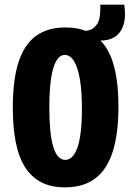

<svg xmlns="http://www.w3.org/2000/svg" viewBox="-20 -791 557 825"><path d="M407 -617 319 -623 321 -656Q364 -656 383.5 -672Q403 -688 407.5 -714Q412 -740 411 -771H514Q522 -718 510 -682.5Q498 -647 471 -631Q444 -615 407 -617ZM259 14Q200 14 158 -7.5Q116 -29 88.5 -71.5Q61 -114 48 -178.5Q35 -243 35 -329Q35 -449 60 -525Q85 -601 135 -637Q185 -673 260 -673Q318 -673 361 -653Q404 -633 432.5 -591.5Q461 -550 475 -485.5Q489 -421 489 -333Q489 -245 475 -179.5Q461 -114 432.5 -71Q404 -28 361 -7Q318 14 259 14ZM260 -104Q283 -104 299.5 -129Q316 -154 324 -203Q332 -252 332 -323Q332 -398 323.5 -449Q315 -500 298.5 -527.5Q282 -555 258 -555Q237 -555 222 -529.5Q207 -504 199.5 -454Q192 -404 192 -331Q192 -275 196 -232.5Q200 -190 208.5 -161.5Q217 -133 230 -118.5Q243 -104 260 -104Z"/></svg>

Font: Bricolage Grotesque 24pt Condensed ExtraBold
Style: Regular
Weight: 800
Width: 3
Designer: Mathieu Triay
Foundry: Atelier Triay
Version: Version 1.001;gftools[0.9.33.dev8+g029e19f]